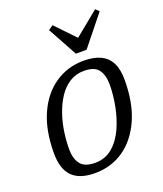

<svg xmlns="http://www.w3.org/2000/svg" viewBox="-133 -798 762 895"><g transform="rotate(-20 247.5 -350.0)"><path d="M185 9Q108 9 71.5 -28.5Q35 -66 35 -143Q35 -257 71 -337Q107 -417 170 -459.5Q233 -502 312 -502Q363 -502 396 -486Q429 -470 445.5 -437.5Q462 -405 462 -353Q462 -239 426 -158Q390 -77 327.5 -34Q265 9 185 9ZM201 -36Q252 -36 288 -67Q324 -98 346 -147Q368 -196 378.5 -251.5Q389 -307 389 -356Q389 -402 369.5 -429.5Q350 -457 297 -457Q257 -457 225.5 -437Q194 -417 172 -383.5Q150 -350 135.5 -308.5Q121 -267 114.5 -222.5Q108 -178 108 -137Q108 -91 128.5 -63.5Q149 -36 201 -36ZM290 -545 210 -691 233 -707 325 -611 445 -709 462 -693 343 -545Z"/></g></svg>

Font: Manuale Light
Style: Italic
Weight: 300
Italic angle: -11°
Version: Version 1.002